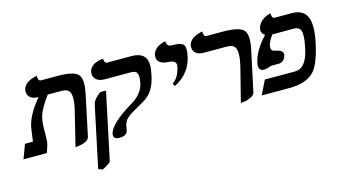

<svg xmlns="http://www.w3.org/2000/svg" viewBox="-87 -869 2462 1397"><g transform="rotate(-15 1144.0 -170.5)"><path d="M389.2 13.2 450.2 -235.8Q453.1 -245.6 456.5 -262.2Q480.5 -374 442.9 -398.4Q426.3 -408.7 397.9 -409.2H293Q223.6 -316.4 210.4 -256.8Q200.2 -208.5 202.1 -137.2Q201.2 -77.6 196.8 -61Q193.8 -51.8 187 -30.3Q180.2 -9.3 176.8 0H1L40.5 -106H100.6Q101.6 -113.8 105.5 -143.1Q107.4 -155.8 110.8 -181.2Q114.7 -209.5 115.7 -213.9Q133.8 -297.9 213.9 -397Q218.8 -402.8 224.1 -409.2Q161.1 -409.2 146 -451.2Q140.6 -467.3 144 -484.9Q155.3 -538.6 237.3 -559.1Q237.3 -559.1 250.5 -562Q251.5 -522.9 270 -522H395Q518.1 -522 550.8 -486.3Q583 -449.2 561 -344.2L496.1 -37.1Q487.3 2.9 397.5 12.2Q397.5 12.2 389.2 13.2Z M539.6 221.2 507.3 209 605 -252Q614.3 -290.5 667.5 -328.1H710.4L603 178.2Q598.6 189.5 539.6 221.2ZM786.6 -42Q785.6 -37.6 784.2 -29.8Q783.7 -22.9 780.3 -6.8Q771 29.8 717.3 29.8Q666.5 29.8 675.3 -12.2Q691.4 -84 862.3 -186Q916.5 -216.3 946.8 -266.1Q960 -288.6 964.4 -310.1Q980 -383.8 955.1 -401.4Q943.4 -408.7 925.8 -409.2H725.6Q662.1 -409.2 644 -450.2Q637.2 -467.8 641.1 -486.8Q645 -505.9 657.7 -520.3Q670.4 -534.7 685.5 -541.3Q700.7 -547.9 715.1 -551.8Q729.5 -555.7 739.3 -556.2L749 -557.1Q750.5 -522.9 769.5 -522H953.6Q1068.4 -522 1068.4 -422.4Q1068.4 -394 1057.6 -344.2Q1037.1 -246.6 978.5 -199.2Q954.1 -179.7 894 -147Q826.2 -110.8 806.6 -85.9Q792 -66.4 786.6 -42Z M1203.1 -230 1191.4 -250Q1240.2 -282.7 1256.8 -360.8Q1265.6 -401.4 1221.7 -408.7Q1215.3 -409.7 1209.5 -410.2Q1122.1 -414.1 1119.6 -467.8Q1119.6 -476.6 1121.1 -484.9Q1125 -504.4 1137 -519.3Q1148.9 -534.2 1162.8 -542Q1176.8 -549.8 1189.9 -554.7Q1203.1 -559.6 1211.9 -560.5L1220.7 -562Q1218.8 -524.9 1250 -522.5Q1255.4 -522 1262.2 -522Q1333.5 -522 1348.1 -496.1Q1360.8 -472.2 1347.2 -410.2Q1328.6 -323.2 1257.8 -264.6Q1232.4 -244.1 1203.1 -230Z M1634.8 13.2 1697.8 -235.8Q1697.8 -235.8 1698.2 -236.8V-238.3L1698.7 -239.3V-240.2L1699.2 -241.2V-242.2L1699.7 -243.2V-244.1V-245.6L1700.2 -246.6V-247.6L1700.7 -248.5V-249.5L1701.2 -250.5V-251.5L1701.7 -252.4V-253.9V-254.9L1702.1 -255.9V-256.8L1702.6 -257.8V-258.8L1703.1 -259.8V-260.7L1703.6 -262.2Q1727.5 -374 1689.5 -398.4Q1672.9 -408.7 1644.5 -409.2H1471.7Q1407.2 -409.2 1392.6 -451.7Q1387.7 -467.8 1390.6 -484.9Q1401.9 -538.6 1483.9 -559.1Q1483.9 -559.1 1497.1 -562Q1499.5 -522.9 1516.6 -522H1641.6Q1765.1 -522 1797.9 -486.3Q1830.1 -449.2 1808.1 -344.2L1742.7 -37.1Q1738.3 -17.1 1711.4 -4.6Q1684.6 7.8 1659.7 10.7Z M2189.5 -249Q2212.9 -358.9 2192.9 -389.6Q2178.7 -408.7 2149.4 -409.2H1985.4L1984.4 -408.2V-409.2V-408.2Q1954.6 -370.1 1946.8 -335.9Q1939.9 -303.2 1958.5 -294.4Q1965.8 -291 1976.1 -289.1Q2032.2 -278.3 2030.8 -247.6Q2030.3 -243.7 2029.8 -241.2Q2017.6 -192.4 1974.1 -190.9H1951.2H1918.9Q1915.5 -190.4 1899.9 -185.1Q1879.4 -177.2 1863.3 -176.8Q1818.4 -176.8 1824.2 -226.6Q1825.2 -233.4 1826.7 -240.2Q1845.7 -326.2 1932.6 -418.9Q1902.8 -440.4 1909.2 -473.1Q1913.6 -493.2 1925.5 -509.5Q1937.5 -525.9 1951.7 -535.2Q1965.8 -544.4 1979.2 -550.5Q1992.7 -556.6 2002 -559.1L2010.7 -561Q2012.2 -522.9 2031.2 -522H2162.6Q2285.2 -522 2287.6 -387.7Q2288.1 -336.9 2272.9 -266.1Q2241.7 -120.1 2194.3 -65.9Q2135.3 -0.5 2005.4 0H1795.4L1847.2 -106H2075.2Q2150.9 -106 2182.1 -219.2Q2186 -233.9 2189.5 -249Z"/></g></svg>

Font: Linux Libertine Slanted O
Style: Bold Slanted
Weight: 700
Designer: Philipp H. Poll
Foundry: Philipp H. Poll
Version: Version 5.0.0